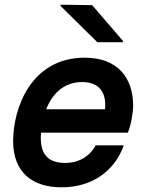

<svg xmlns="http://www.w3.org/2000/svg" viewBox="-20 -785 621 819"><path d="M341 -539C115 -539 36 -327 36 -183C36 -51 117 14 242 14C369 14 467 -51 508 -165H388C362 -117 316 -90 258 -90C188 -90 147 -124 155 -219H525C538 -246 548 -306 548 -334C548 -454 481 -539 341 -539ZM177 -319C209 -400 266 -435 330 -435C392 -435 436 -402 428 -319ZM238 -760 395 -605H504L505 -610L373 -763L239 -765Z"/></svg>

Font: Nacelle SemiBold
Style: Italic
Weight: 600
Italic angle: -12°
Designer: Sora Sagano
Foundry: Sora Sagano
Version: Version 1.000;FEAKit 1.0